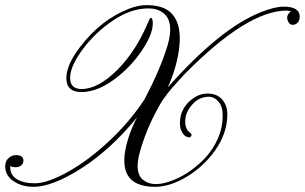

<svg xmlns="http://www.w3.org/2000/svg" viewBox="-150 -721 1178 742"><path d="M449.2 1Q287.6 1 345.7 -186.5Q359.9 -231.4 379.9 -267.6Q277.3 -142.6 165 -70.8Q52.7 1 -20.5 1Q-66.4 1 -98.6 -21.5Q-130.9 -43.9 -129.9 -80.6Q-128.9 -100.6 -115.2 -111.3Q-101.6 -122.1 -88.4 -121.6Q-58.6 -121.6 -59.6 -99.1Q-59.6 -89.4 -67.9 -82Q-76.2 -74.7 -89.8 -74.7Q-103.5 -74.7 -110.4 -79.6V-76.7Q-111.8 -29.8 -54.2 -16.6Q-37.1 -12.7 -14.6 -12.7Q32.7 -12.7 111.3 -56.2Q189.9 -99.6 270 -174.3Q350.6 -249 408.7 -337.4Q470.7 -456.1 497.1 -543.9Q523.4 -631.8 485.4 -667Q461.9 -688.5 423.8 -688.5Q356.4 -688.5 288.1 -642.6Q219.2 -596.7 170.9 -532.2Q122.6 -467.8 121.1 -422.4Q119.6 -377 165.5 -377Q229.5 -377 303.7 -451.2Q377.9 -525.4 426.3 -644Q430.2 -651.9 433.6 -651.9Q439.9 -651.9 440.4 -632.3Q441.4 -589.4 397.5 -524.4Q353.5 -459.5 288.6 -412.1Q223.6 -365.2 164.6 -365.2Q105.5 -365.2 106.4 -420.9Q107.4 -471.7 159.2 -539.1Q240.2 -645.5 349.1 -687.5Q384.8 -701.2 415.5 -701.2Q480 -701.2 510.3 -671.9Q567.9 -616.2 529.3 -468.8Q517.6 -424.8 498 -382.8Q702.1 -613.3 860.4 -674.8Q912.1 -695.3 946.3 -695.3Q1009.3 -695.3 1008.3 -655.3Q1007.3 -640.6 999.5 -632.8Q991.7 -625 981.4 -625Q971.7 -625 965.8 -633.8Q950.2 -659.2 974.6 -677.2Q962.9 -680.2 958.5 -680.2Q804.7 -680.2 561 -432.1L517.1 -383.8Q507.3 -372.6 498 -360.4L478 -333.5Q418.5 -234.9 390.6 -133.8Q368.2 -54.7 402.3 -26.4Q436.5 2 499 -17.6Q561.5 -37.1 616.2 -85Q671.4 -131.8 696.3 -196.3Q709.5 -229.5 710.4 -268.6Q711.9 -307.6 695.3 -327.1Q678.7 -346.7 657.2 -347.2Q619.1 -346.7 593.3 -317.4Q566.9 -288.1 565.9 -254.9Q564.9 -221.7 584 -208.5Q592.8 -201.7 589.4 -195.8Q585.9 -189.9 582 -189.9Q578.1 -189.9 570.3 -192.9Q562.5 -195.8 553.7 -210Q544.9 -223.6 545.4 -248Q546.4 -294.4 579.6 -327.1Q613.3 -359.4 651.4 -359.4Q689.5 -359.4 709 -335.9Q729.5 -312.5 728.5 -274.4Q726.6 -203.6 681.6 -140.1Q636.7 -77.1 571.8 -38.1Q506.8 1 449.2 1Z"/></svg>

Font: PinyonScript
Style: Regular
Weight: 400
Designer: Nicole Fally
Foundry: Nicole Fally
Version: Version 1.005